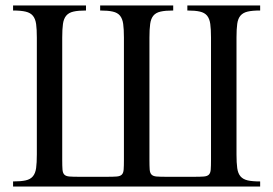

<svg xmlns="http://www.w3.org/2000/svg" viewBox="-20 -682 999 702"><path d="M27.8 0V-18.6Q56.6 -18.6 74 -22.5Q91.3 -26.4 100.3 -37.4Q109.4 -48.3 112.1 -67.6Q114.7 -86.9 114.7 -117.7V-544.4Q114.7 -574.7 112.1 -594Q109.4 -613.3 100.3 -624.3Q91.3 -635.3 74 -639.4Q56.6 -643.6 27.8 -643.6V-662.1H294.4V-643.6Q265.6 -643.6 248.5 -639.6Q231.4 -635.7 222.2 -624.8Q212.9 -613.8 210.2 -594.5Q207.5 -575.2 207.5 -544.4V-98.1Q207.5 -74.7 208.5 -62Q209.5 -49.3 215.3 -43.5Q221.2 -37.6 233.9 -36.6Q246.6 -35.6 270 -35.6H370.1Q393.6 -35.6 406.5 -36.6Q419.4 -37.6 425.3 -43.5Q431.2 -49.3 432.1 -62Q433.1 -74.7 433.1 -98.1V-544.4Q433.1 -575.2 430.4 -594.5Q427.7 -613.8 418.7 -624.8Q409.7 -635.7 392.3 -639.6Q375 -643.6 346.2 -643.6V-662.1H613.3V-643.6Q584.5 -643.6 567.1 -639.6Q549.8 -635.7 540.8 -624.8Q531.7 -613.8 529.1 -594.5Q526.4 -575.2 526.4 -544.4V-98.1Q526.4 -74.7 527.3 -62Q528.3 -49.3 534.2 -43.5Q540 -37.6 552.7 -36.6Q565.4 -35.6 588.9 -35.6H689Q712.4 -35.6 725.1 -36.6Q737.8 -37.6 743.7 -43.5Q749.5 -49.3 750.5 -62Q751.5 -74.7 751.5 -98.1V-544.4Q751.5 -575.2 748.8 -594.5Q746.1 -613.8 737.1 -624.8Q728 -635.7 710.9 -639.6Q693.8 -643.6 665 -643.6V-662.1H931.2V-643.6Q902.3 -643.6 885.5 -639.6Q868.7 -635.7 859.4 -625Q850.1 -614.3 847.4 -595Q844.7 -575.7 844.7 -544.4V-117.7Q844.7 -86.4 847.4 -67.1Q850.1 -47.9 859.4 -37.1Q868.7 -26.4 885.5 -22.5Q902.3 -18.6 931.2 -18.6V0Z"/></svg>

Font: Doulos SIL Compact
Style: Regular
Weight: 400
Designer: Walt Agee, Victor Gaultney, Peter Martin, Debbi Hosken
Foundry: SIL International
Version: Version 4.110; 2011; Maintenance release ; LnSpcTght